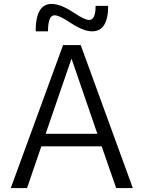

<svg xmlns="http://www.w3.org/2000/svg" viewBox="-20 -960 733 980"><path d="M468 -930H532Q532 -800 450 -800Q405 -800 336 -846Q283 -882 258 -882Q225 -882 225 -800H162Q162 -940 243 -940Q290 -940 357 -895Q412 -858 435 -858Q468 -858 468 -930ZM35 0 302 -730H392L658 0H573L499 -213H191L118 0ZM213 -277H477L346 -658H344Z"/></svg>

Font: Mplus 1p
Style: Regular
Weight: 400
Version: Version 1.061